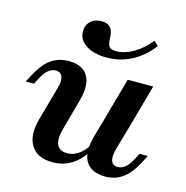

<svg xmlns="http://www.w3.org/2000/svg" viewBox="-97 -723 801 827"><g transform="rotate(15 303.0 -309.5)"><path d="M234.7 -208.1 216.1 -141.1Q202.4 -92.7 213.3 -67.7Q224.2 -42.7 258.9 -42.7Q289.5 -42.7 315.7 -63.3Q341.9 -83.9 363.7 -126.6L371.8 -105.6Q341.9 -46.8 301.2 -17.7Q260.5 11.3 208.1 11.3Q140.3 11.3 112.5 -33.1Q84.7 -77.4 105.6 -153.2L121 -208.1ZM121 -208.1 147.6 -303.2Q157.3 -336.3 150.4 -355.2Q143.5 -374.2 121 -374.2Q103.2 -374.2 88.3 -362.1Q73.4 -350 59.7 -325L44.4 -295.2H7.3L27.4 -332.3Q44.4 -363.7 64.1 -385.1Q83.9 -406.5 108.9 -417.3Q133.9 -428.2 163.7 -428.2Q206.5 -428.2 230.6 -410.1Q254.8 -391.9 260.9 -358.5Q266.9 -325 254 -279L234.7 -208.1ZM371.8 -208.1 429.8 -416.1H543.5L485.5 -208.1ZM458.1 -112.9Q449.2 -79.8 455.6 -60.9Q462.1 -41.9 485.5 -41.9Q503.2 -41.9 518.1 -54.4Q533.1 -66.9 546 -91.1L562.1 -121H598.4L579 -83.9Q562.1 -52.4 542.3 -31Q522.6 -9.7 498 1.2Q473.4 12.1 441.9 12.1Q400 11.3 375.8 -6.9Q351.6 -25 345.6 -58.1Q339.5 -91.1 351.6 -137.1L371.8 -208.1H485.5ZM316.1 -484.7Q258.9 -484.7 224.2 -507.7Q189.5 -530.6 189.5 -567.7Q189.5 -596 208.1 -613.3Q226.6 -630.6 257.3 -630.6Q283.1 -630.6 296.4 -615.7Q309.7 -600.8 309.7 -570.2Q310.5 -541.9 318.5 -531.9Q326.6 -521.8 350 -521.8Q386.3 -521.8 426.2 -544.8Q466.1 -567.7 497.6 -608.1L517.7 -589.5Q478.2 -537.9 427 -511.3Q375.8 -484.7 316.1 -484.7Z"/></g></svg>

Font: Playfair 9pt
Style: Bold Italic
Weight: 700
Italic angle: -15.6°
Designer: Claus Eggers Sørensen
Foundry: Claus Eggers Sørensen
Version: Version 2.203